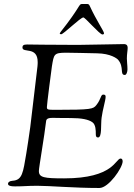

<svg xmlns="http://www.w3.org/2000/svg" viewBox="-20 -930 671 958"><path d="M278 -763C278 -760 284 -759 285 -759C297 -759 381 -843 396 -843C405 -843 477 -758 491 -758C497 -758 499 -761 499 -764C499 -774 461 -828 428 -900C424 -910 419 -910 414 -910H388C373 -910 381 -895 282 -770C280 -767 278 -764 278 -763ZM20 -14C20 -9 20 0 55 0C104 0 112 -3 167 -3C228 -3 348 8 476 8C522 8 592 -93 592 -125C592 -135 587 -139 582 -139C556 -139 549 -40 300 -40C200 -40 174 -44 174 -77C174 -94 202 -254 210 -325C211 -341 228 -342 249 -342C260 -342 247 -341 334 -341C386 -341 422 -334 441 -320C458 -308 458 -279 458 -260C458 -251 460 -244 469 -244C490 -244 482 -308 487 -343C492 -383 507 -429 507 -447C507 -455 504 -458 495 -458C482 -458 485 -436 461 -406C445 -386 438 -382 257 -382C217 -382 214 -383 214 -396C214 -409 235 -571 239 -599C249 -659 248 -667 310 -667C367 -667 384 -665 464 -664C532 -663 564 -638 569 -632C601 -595 576 -556 603 -556C611 -556 616 -572 616 -584C616 -605 613 -622 613 -638C613 -661 617 -678 617 -691C617 -708 606 -710 599 -710C569 -710 408 -706 368 -706C217 -706 144 -708 115 -708C97 -708 92 -703 92 -693C92 -663 168 -701 168 -620C168 -615 168 -608 167 -599L131 -296C124 -242 116 -197 111 -163C95 -69 92 -31 42 -28C26 -27 20 -19 20 -14Z"/></svg>

Font: OFL Sorts Mill Goudy
Style: Italic
Weight: 500
Italic angle: -6°
Version: Version 003.000